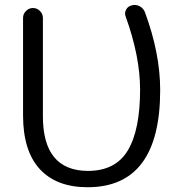

<svg xmlns="http://www.w3.org/2000/svg" viewBox="-20 -786 736 793"><path d="M341.8 -12.7Q212.9 -12.7 144 -87.9Q75.2 -163.1 75.2 -309.6V-711.9Q75.2 -728.5 87.4 -740.7Q99.6 -752.9 116.2 -752.9Q132.8 -752.9 145 -740.7Q157.2 -728.5 157.2 -711.9V-305.7Q157.2 -81.1 342.8 -80.1Q457 -80.1 507.8 -164.6Q558.6 -249 558.6 -416Q558.6 -552.7 499 -717.8Q493.2 -732.4 501 -746.6Q508.8 -760.7 524.4 -763.7Q529.3 -765.6 535.2 -765.6Q546.9 -765.6 557.6 -759.8Q573.2 -751 579.1 -734.4Q641.6 -564.5 641.6 -414.1Q641.6 -12.7 341.8 -12.7Z"/></svg>

Font: Gen Jyuu Gothic P Normal
Style: Regular
Weight: 300
Designer: [Source Han Sans]
Ryoko NISHIZUKA  (kana & ideographs); Paul D. Hunt (Latin, Greek & Cyrillic); Wenlong ZHANG  (bopomofo
Version: Version 1.002.20150607